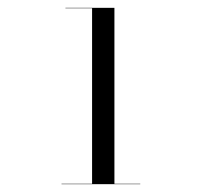

<svg xmlns="http://www.w3.org/2000/svg" viewBox="-20 -926 570 490"><path d="M137 -457V-456H338V-457H272V-906H147V-905H215V-457Z"/></svg>

Font: Bodoni* 96pt
Style: Regular
Weight: 400
Version: Version 2.3